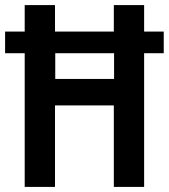

<svg xmlns="http://www.w3.org/2000/svg" viewBox="-22 -734 663 754"><path d="M75 0H194V-320H425V0H544V-525H621V-610H544V-714H425V-610H194V-714H75V-610H-2V-525H75ZM195 -424V-525H426V-424Z"/></svg>

Font: Noto Sans Sinhala UI Condensed SemiBold
Style: Regular
Weight: 600
Width: 3
Designer: Jelle Bosma - Monotype Design Team
Foundry: Monotype Imaging Inc.
Version: Version 2.006